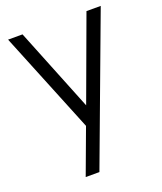

<svg xmlns="http://www.w3.org/2000/svg" viewBox="-148 -657 845 1002"><g transform="rotate(-20 274.5 -156.0)"><path d="M453.1 -562.5 283.3 -101 97.9 -562.5H17.7L245.8 -1V0L153.1 250H229.2L532.3 -562.5Z"/></g></svg>

Font: Manrope3
Style: Regular
Weight: 400
Width: 4
Designer: Mikhail Sharanda
Foundry: Mikhail Sharanda
Version: Version 3.000;PS 003.000;hotconv 1.0.88;makeotf.lib2.5.64775